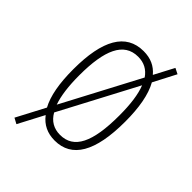

<svg xmlns="http://www.w3.org/2000/svg" viewBox="-198 -738 835 835"><g transform="rotate(45 219.5 -320.0)"><path d="M388 -331C388 -417 376 -486 349 -534L403 -638L377 -651L329 -560C304 -590 271 -605 228 -605C119 -605 67 -512 67 -333C67 -246 79 -180 104 -134L35 -3L61 11L123 -107C149 -73 184 -56 229 -56C334 -56 388 -146 388 -331ZM104 -333C104 -487 140 -571 228 -571C265 -571 292 -556 312 -527L125 -173C111 -213 104 -266 104 -333ZM351 -332C351 -167 313 -90 228 -90C190 -90 160 -107 141 -141L328 -495C344 -455 351 -400 351 -332Z"/></g></svg>

Font: Noto Sans Malayalam UI ExtraCondensed ExtraLight
Style: Regular
Weight: 200
Width: 2
Designer: Jelle Bosma - Monotype Design Team
Foundry: Monotype Imaging Inc.
Version: Version 2.104